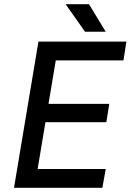

<svg xmlns="http://www.w3.org/2000/svg" viewBox="-20 -899 631 919"><path d="M47 0 164 -700H262L145 0ZM129 0 144 -90H486L470 0ZM182 -314 197 -402H503L489 -314ZM231 -610 246 -700H585L571 -610ZM387 -747 294 -879H406L486 -747Z"/></svg>

Font: Figtree Light Medium
Style: Italic
Weight: 500
Italic angle: -9.5°
Version: Version 2.000